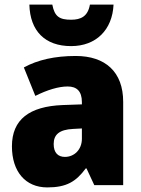

<svg xmlns="http://www.w3.org/2000/svg" viewBox="-20 -900 616 837"><path d="M475 -880H372C363 -828 332 -814 290 -814C240 -814 218 -827 208 -880H108C111 -765 176 -699 290 -699C399 -699 470 -770 475 -880ZM310 -656C219 -656 144 -639 84 -606L134 -482C186 -508 235 -523 275 -523C314 -523 337 -503 337 -455V-445L252 -442C109 -436 32 -380 32 -262C32 -152 91 -83 186 -83C270 -83 311 -108 354 -166H357L391 -93H517V-456C517 -587 439 -656 310 -656ZM299 -338 337 -340V-295C337 -248 304 -216 263 -216C233 -216 214 -234 214 -272C214 -313 238 -335 299 -338Z"/></svg>

Font: Noto Sans Kannada UI SemiCondensed Black
Style: Regular
Weight: 900
Width: 4
Designer: Jelle Bosma - Monotype Design Team
Foundry: Monotype Imaging Inc.
Version: Version 2.005